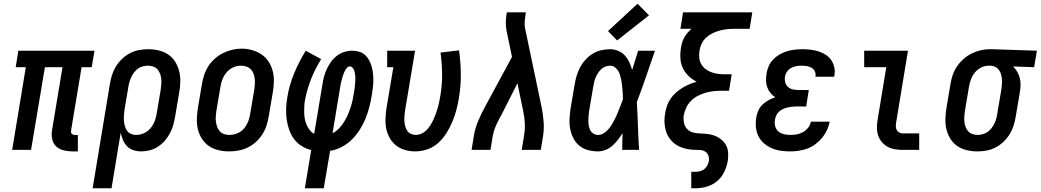

<svg xmlns="http://www.w3.org/2000/svg" viewBox="-20 -801 5561 1026"><path d="M366 8Q342 8 319 2Q296 -4 280 -19Q264 -34 259 -57.5Q254 -81 258 -105L314 -442H220L146 0H45L118 -442H64L78 -530H485L470 -442H416L360 -105Q359 -100 359.5 -95Q360 -90 363 -86.5Q366 -83 370.5 -81.5Q375 -80 380 -80H396V8Z M475 205 567 -351Q571 -376 578.5 -400Q586 -424 599.5 -446Q613 -468 632.5 -486.5Q652 -505 675 -517Q698 -529 723 -533.5Q748 -538 772 -538Q801 -538 828.5 -531.5Q856 -525 878.5 -510Q901 -495 915.5 -472Q930 -449 937 -422Q944 -395 943.5 -366Q943 -337 938 -309L916 -179Q912 -156 906 -133.5Q900 -111 888.5 -89.5Q877 -68 861 -49.5Q845 -31 824.5 -17.5Q804 -4 781 2Q758 8 735 8Q713 8 693 1.5Q673 -5 659 -19.5Q645 -34 637 -53Q629 -72 625 -92L576 205ZM707 -80Q728 -80 748.5 -89Q769 -98 783.5 -115Q798 -132 806 -152Q814 -172 817 -193L839 -323Q841 -337 842 -352Q843 -367 841.5 -381Q840 -395 835 -408Q830 -421 821 -431Q812 -441 798.5 -445.5Q785 -450 770 -450Q757 -450 743 -446.5Q729 -443 717.5 -434.5Q706 -426 697 -414.5Q688 -403 682 -390Q676 -377 672 -364Q668 -351 666 -337L646 -219Q644 -204 642.5 -188.5Q641 -173 642 -158.5Q643 -144 646.5 -129.5Q650 -115 658 -103.5Q666 -92 679 -86Q692 -80 707 -80Z M1204 8Q1175 8 1147.5 1.5Q1120 -5 1097.5 -20Q1075 -35 1060 -58Q1045 -81 1038 -108Q1031 -135 1032 -164Q1033 -193 1037 -221L1059 -351Q1063 -376 1071 -400.5Q1079 -425 1093.5 -447.5Q1108 -470 1128.5 -488Q1149 -506 1172.5 -517.5Q1196 -529 1221 -535Q1246 -541 1272 -541Q1301 -541 1328 -533Q1355 -525 1377.5 -510Q1400 -495 1415 -472Q1430 -449 1437 -422.5Q1444 -396 1443.5 -366.5Q1443 -337 1438 -309L1416 -179Q1412 -154 1404 -129.5Q1396 -105 1381.5 -82.5Q1367 -60 1347 -42Q1327 -24 1303 -12.5Q1279 -1 1254 3.5Q1229 8 1204 8ZM1206 -80Q1227 -80 1248 -88.5Q1269 -97 1283.5 -114Q1298 -131 1306 -151.5Q1314 -172 1317 -193L1339 -323Q1341 -338 1342 -352.5Q1343 -367 1341 -381.5Q1339 -396 1334 -409Q1329 -422 1319.5 -431.5Q1310 -441 1296 -445.5Q1282 -450 1267 -450Q1246 -450 1226 -441Q1206 -432 1191.5 -415Q1177 -398 1169 -378Q1161 -358 1158 -337L1136 -207Q1134 -192 1133 -177.5Q1132 -163 1134 -149Q1136 -135 1141 -122Q1146 -109 1155 -99Q1164 -89 1177.5 -84.5Q1191 -80 1206 -80Z M1609 205 1643 1Q1615 -6 1591.5 -21Q1568 -36 1551.5 -58Q1535 -80 1525.5 -107Q1516 -134 1512 -162Q1508 -190 1509 -220Q1510 -250 1515 -279Q1520 -312 1529.5 -345Q1539 -378 1552 -409.5Q1565 -441 1580.5 -471Q1596 -501 1614 -530L1696 -485Q1681 -460 1667 -433Q1653 -406 1642.5 -379Q1632 -352 1623.5 -323.5Q1615 -295 1610 -267Q1607 -250 1606 -233Q1605 -216 1605.5 -198.5Q1606 -181 1609 -165Q1612 -149 1618.5 -134Q1625 -119 1635 -106Q1645 -93 1659 -86L1703 -350Q1706 -371 1711.5 -391.5Q1717 -412 1726.5 -432.5Q1736 -453 1749.5 -471.5Q1763 -490 1781 -503.5Q1799 -517 1820 -523.5Q1841 -530 1863 -530Q1882 -530 1900 -524.5Q1918 -519 1931 -507Q1944 -495 1952.5 -479Q1961 -463 1966 -445.5Q1971 -428 1973 -409Q1975 -390 1975 -371Q1975 -352 1972.5 -332.5Q1970 -313 1967 -294Q1962 -263 1954 -231Q1946 -199 1934 -169Q1922 -139 1903.5 -109.5Q1885 -80 1861 -56Q1837 -32 1806.5 -16Q1776 0 1744 5L1710 205ZM1757 -89Q1777 -99 1792 -115Q1807 -131 1818.5 -149.5Q1830 -168 1838.5 -187.5Q1847 -207 1853.5 -227Q1860 -247 1864.5 -267.5Q1869 -288 1872 -309Q1874 -318 1875 -328Q1876 -338 1877 -347.5Q1878 -357 1878.5 -366.5Q1879 -376 1879 -385.5Q1879 -395 1877.5 -404.5Q1876 -414 1873.5 -422.5Q1871 -431 1864.5 -438.5Q1858 -446 1849 -446Q1841 -446 1835 -439.5Q1829 -433 1825 -426Q1821 -419 1818 -411.5Q1815 -404 1812.5 -396.5Q1810 -389 1808 -381.5Q1806 -374 1804 -366.5Q1802 -359 1800.5 -351.5Q1799 -344 1798 -336Z M2199 8Q2171 8 2144.5 0.5Q2118 -7 2097.5 -23Q2077 -39 2063.5 -62Q2050 -85 2044.5 -111Q2039 -137 2040 -165.5Q2041 -194 2045 -221L2082 -442H2049V-530H2198L2144 -207Q2142 -193 2141 -179Q2140 -165 2141 -152Q2142 -139 2145.5 -126Q2149 -113 2156 -102.5Q2163 -92 2175 -86Q2187 -80 2201 -80Q2217 -80 2232.5 -87Q2248 -94 2260 -106.5Q2272 -119 2281 -133.5Q2290 -148 2297 -163.5Q2304 -179 2309.5 -194.5Q2315 -210 2319.5 -225.5Q2324 -241 2327 -257Q2330 -273 2333 -289Q2343 -347 2342.5 -404.5Q2342 -462 2334 -520L2433 -532Q2442 -469 2442.5 -405Q2443 -341 2432 -276Q2427 -244 2418.5 -212.5Q2410 -181 2397 -150Q2384 -119 2365.5 -89.5Q2347 -60 2321.5 -37Q2296 -14 2263.5 -3Q2231 8 2199 8Z M2500 0 2512 -74Q2518 -112 2533.5 -150Q2549 -188 2569 -225L2716 -497L2688 -631Q2683 -654 2683 -678.5Q2683 -703 2687 -728L2689 -735H2790L2789 -728Q2786 -708 2784 -688Q2782 -668 2786 -649L2875 -225Q2882 -188 2885 -150Q2888 -112 2882 -74L2870 0H2768L2780 -74Q2786 -108 2784.5 -141.5Q2783 -175 2776 -207L2745 -356L2658 -184Q2656 -180 2653.5 -176.5Q2651 -173 2649 -169V-168Q2637 -146 2627 -122Q2617 -98 2613 -74L2601 0Z M3176 8Q3148 8 3122 1Q3096 -6 3076 -22.5Q3056 -39 3044 -62.5Q3032 -86 3027 -112Q3022 -138 3023.5 -166Q3025 -194 3029 -221L3051 -351Q3055 -375 3062 -398Q3069 -421 3080.5 -442.5Q3092 -464 3109.5 -483Q3127 -502 3148 -514.5Q3169 -527 3193 -532.5Q3217 -538 3240 -538Q3263 -538 3284 -529Q3305 -520 3319.5 -504Q3334 -488 3343 -468Q3352 -448 3358 -427Q3366 -452 3374 -478Q3382 -504 3390 -530H3480Q3456 -461 3432.5 -392Q3409 -323 3383 -255Q3387 -191 3389 -127.5Q3391 -64 3395 0H3305Q3305 -22 3305.5 -44.5Q3306 -67 3307 -89Q3295 -71 3282 -54Q3269 -37 3252.5 -22.5Q3236 -8 3216 0Q3196 8 3176 8ZM3176 -80Q3191 -80 3204.5 -88Q3218 -96 3228.5 -107.5Q3239 -119 3247.5 -132.5Q3256 -146 3263 -159.5Q3270 -173 3276 -187Q3282 -201 3287.5 -215Q3293 -229 3298.5 -243Q3304 -257 3309 -271Q3309 -285 3308 -298Q3307 -311 3306 -324.5Q3305 -338 3303.5 -351Q3302 -364 3299 -377Q3296 -390 3292.5 -402Q3289 -414 3282 -424.5Q3275 -435 3264.5 -442.5Q3254 -450 3240 -450Q3227 -450 3214.5 -445Q3202 -440 3192.5 -431Q3183 -422 3175.5 -410.5Q3168 -399 3163 -387Q3158 -375 3155 -362.5Q3152 -350 3150 -337L3128 -207Q3126 -194 3125 -180.5Q3124 -167 3124 -154Q3124 -141 3126.5 -128Q3129 -115 3135 -104Q3141 -93 3152 -86.5Q3163 -80 3176 -80ZM3278 -585 3229 -635 3387 -781 3448 -719Z M3674 205V117H3698Q3710 117 3722.5 113.5Q3735 110 3744.5 102Q3754 94 3760 82.5Q3766 71 3768 59Q3770 43 3765 29.5Q3760 16 3747.5 8.5Q3735 1 3719.5 0.5Q3704 0 3689 -0.5Q3674 -1 3659 -3.5Q3644 -6 3630 -10.5Q3616 -15 3603.5 -21.5Q3591 -28 3580.5 -37Q3570 -46 3561 -57.5Q3552 -69 3546 -81.5Q3540 -94 3536.5 -108.5Q3533 -123 3531.5 -137.5Q3530 -152 3531 -167.5Q3532 -183 3535 -198Q3538 -218 3545 -237.5Q3552 -257 3564 -274.5Q3576 -292 3592 -306Q3608 -320 3626.5 -331.5Q3645 -343 3664.5 -351Q3684 -359 3703 -364Q3680 -376 3660.5 -394Q3641 -412 3629.5 -436Q3618 -460 3616 -488.5Q3614 -517 3619 -545Q3621 -559 3625 -573Q3629 -587 3636.5 -600.5Q3644 -614 3654 -625.5Q3664 -637 3675 -647H3616L3630 -735H4000L3986 -647H3904Q3885 -647 3865.5 -645Q3846 -643 3827 -638Q3808 -633 3789 -624Q3770 -615 3754.5 -601Q3739 -587 3730 -568.5Q3721 -550 3718 -531Q3715 -512 3716.5 -493.5Q3718 -475 3726.5 -459.5Q3735 -444 3749 -433Q3763 -422 3780 -415.5Q3797 -409 3815.5 -406.5Q3834 -404 3853 -404H3890L3876 -316H3839Q3817 -316 3795.5 -314Q3774 -312 3753 -306Q3732 -300 3711.5 -290Q3691 -280 3674.5 -264Q3658 -248 3648 -227.5Q3638 -207 3634 -186Q3631 -165 3635 -145Q3639 -125 3652.5 -111Q3666 -97 3686 -92.5Q3706 -88 3727 -87.5Q3748 -87 3768 -84Q3788 -81 3806 -73Q3824 -65 3838.5 -52Q3853 -39 3861.5 -21.5Q3870 -4 3871 17Q3872 38 3869 59Q3864 88 3850.5 117Q3837 146 3812.5 166.5Q3788 187 3758 196Q3728 205 3698 205Z M4204 8Q4178 8 4152.5 4.5Q4127 1 4104 -9Q4081 -19 4062.5 -35Q4044 -51 4033 -73Q4022 -95 4019.5 -120.5Q4017 -146 4021 -172Q4024 -191 4032 -209.5Q4040 -228 4054.5 -242Q4069 -256 4086.5 -265.5Q4104 -275 4123 -281Q4108 -291 4097 -304.5Q4086 -318 4080 -334.5Q4074 -351 4073.5 -369.5Q4073 -388 4076 -407Q4079 -427 4087.5 -447Q4096 -467 4111.5 -483Q4127 -499 4146 -510Q4165 -521 4185 -527Q4205 -533 4226 -535.5Q4247 -538 4267 -538Q4289 -538 4311 -535.5Q4333 -533 4353.5 -526.5Q4374 -520 4391.5 -509Q4409 -498 4421 -481Q4433 -464 4438 -442.5Q4443 -421 4439 -399Q4439 -397 4438.5 -395Q4438 -393 4437 -391H4337Q4337 -392 4337.5 -393Q4338 -394 4338 -394Q4340 -408 4334 -420Q4328 -432 4317.5 -438.5Q4307 -445 4293.5 -447.5Q4280 -450 4267 -450Q4252 -450 4237.5 -448Q4223 -446 4209.5 -439Q4196 -432 4186.5 -419Q4177 -406 4175 -392Q4172 -376 4176 -361Q4180 -346 4190.5 -336.5Q4201 -327 4216 -323.5Q4231 -320 4247 -320H4302L4288 -232H4232Q4220 -232 4208.5 -230.5Q4197 -229 4185.5 -226Q4174 -223 4162.5 -217.5Q4151 -212 4142 -203.5Q4133 -195 4128 -183.5Q4123 -172 4121 -161Q4118 -143 4122.5 -126Q4127 -109 4139.5 -98.5Q4152 -88 4169 -84Q4186 -80 4204 -80Q4221 -80 4238 -83Q4255 -86 4271 -95Q4287 -104 4298.5 -118.5Q4310 -133 4313 -151H4414Q4409 -127 4399 -105.5Q4389 -84 4373.5 -65Q4358 -46 4338 -31Q4318 -16 4295.5 -7.5Q4273 1 4249.5 4.5Q4226 8 4204 8Z M4805 0Q4783 0 4762 -3.5Q4741 -7 4723 -17Q4705 -27 4692 -42.5Q4679 -58 4672.5 -77.5Q4666 -97 4666 -118.5Q4666 -140 4670 -162L4716 -442H4598V-530H4832L4769 -148Q4767 -137 4767 -126.5Q4767 -116 4771.5 -107Q4776 -98 4785 -93Q4794 -88 4805 -88H4892V0Z M5203 8Q5174 8 5146.5 1.5Q5119 -5 5096.5 -20Q5074 -35 5059.5 -58Q5045 -81 5038 -108Q5031 -135 5032 -164Q5033 -193 5037 -221L5059 -351Q5063 -376 5071 -400Q5079 -424 5093.5 -445.5Q5108 -467 5128 -485Q5148 -503 5171 -514.5Q5194 -526 5218.5 -532Q5243 -538 5268 -538Q5271 -538 5275 -538Q5279 -538 5283 -538L5521 -530L5506 -442L5393 -446Q5406 -434 5415.5 -418Q5425 -402 5429.5 -384.5Q5434 -367 5433.5 -347.5Q5433 -328 5430 -309L5408 -179Q5404 -154 5396.5 -130Q5389 -106 5375.5 -84Q5362 -62 5342.5 -43.5Q5323 -25 5300 -13Q5277 -1 5252 3.5Q5227 8 5203 8ZM5205 -80Q5205 -80 5205 -80Q5205 -80 5205 -80Q5218 -80 5232 -84Q5246 -88 5257.5 -96Q5269 -104 5278 -115.5Q5287 -127 5293.5 -140Q5300 -153 5303.5 -166Q5307 -179 5309 -193L5331 -323Q5333 -337 5334 -350.5Q5335 -364 5334 -377.5Q5333 -391 5329.5 -403.5Q5326 -416 5318.5 -426.5Q5311 -437 5299.5 -443Q5288 -449 5274 -450H5268Q5267 -450 5265 -450Q5263 -450 5262 -450Q5242 -450 5222.5 -440Q5203 -430 5189.5 -413.5Q5176 -397 5168.5 -377Q5161 -357 5158 -337L5136 -207Q5134 -193 5133 -178Q5132 -163 5133.5 -149Q5135 -135 5140 -122Q5145 -109 5154.5 -99Q5164 -89 5177 -84.5Q5190 -80 5205 -80Z"/></svg>

Font: Iosevka Curly Slab SmBdObl
Style: Regular
Weight: 600
Italic angle: -9°
Monospace: yes
Designer: Belleve Invis
Foundry: Belleve Invis
Version: Version 11.0.0; ttfautohint (v1.8.3)